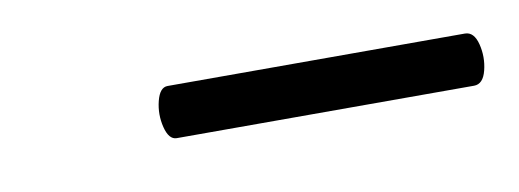

<svg xmlns="http://www.w3.org/2000/svg" viewBox="-24 -566 392 145"><g transform="rotate(-10 172.0 -493.0)"><path d="M105 -473Q99 -473 96.5 -483Q94 -493 96.5 -503Q99 -513 105 -513H333Q340 -513 342.5 -503Q345 -493 342.5 -483Q340 -473 333 -473Z"/></g></svg>

Font: Cormorant Garamond Light
Style: Italic
Weight: 300
Italic angle: -10°
Designer: Christian Thalmann (Catharsis Fonts)
Foundry: Catharsis Fonts
Version: Version 4.001